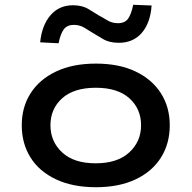

<svg xmlns="http://www.w3.org/2000/svg" viewBox="-20 -774 801 803"><path d="M381 9Q284 9 214 -24Q144 -57 107.5 -115.5Q71 -174 71 -250Q71 -326 108 -384Q145 -442 214.5 -475Q284 -508 381 -508Q478 -508 547 -475Q616 -442 653 -384Q690 -326 690 -250Q690 -174 653.5 -115.5Q617 -57 547.5 -24Q478 9 381 9ZM380 -91Q471 -91 520.5 -136.5Q570 -182 570 -250Q570 -319 521 -363Q472 -407 381 -407Q289 -407 240 -363Q191 -319 191 -250Q191 -182 240 -136.5Q289 -91 380 -91ZM225 -593 148 -597Q155 -668 191 -710Q227 -752 285 -752Q324 -752 350 -736Q376 -720 394 -709Q408 -702 428 -689.5Q448 -677 473 -677Q502 -677 515.5 -695.5Q529 -714 537 -754L614 -751Q609 -678 573 -636.5Q537 -595 477 -595Q437 -595 410.5 -611Q384 -627 367 -637Q353 -646 333 -658Q313 -670 289 -670Q261 -670 247 -651.5Q233 -633 225 -593Z"/></svg>

Font: Nunito Sans 7pt Expanded SemiBold
Style: Regular
Weight: 600
Width: 7
Designer: Vernon Adams
Foundry: Vernon Adams
Version: Version 3.101;gftools[0.9.27]